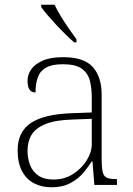

<svg xmlns="http://www.w3.org/2000/svg" viewBox="-20 -786 567 816"><path d="M199 10Q158 10 125.5 -6.5Q93 -23 74 -58Q55 -93 55 -147Q55 -226 111.5 -263.5Q168 -301 287 -305L370 -308V-371Q370 -413 361.5 -444.5Q353 -476 327 -494.5Q301 -513 247 -513Q201 -513 175.5 -498.5Q150 -484 140.5 -457Q131 -430 131 -393Q114 -393 105.5 -405Q97 -417 97 -443Q97 -467 111.5 -489.5Q126 -512 159.5 -527.5Q193 -543 248 -543Q337 -543 374.5 -501Q412 -459 412 -383V-111Q412 -76 416 -57Q420 -38 432.5 -31.5Q445 -25 471 -25H477V0H381L373 -100H370Q356 -78 334.5 -52Q313 -26 279.5 -8Q246 10 199 10ZM207 -23Q254 -23 290.5 -46.5Q327 -70 348.5 -104.5Q370 -139 370 -174V-281L289 -278Q216 -276 174 -259Q132 -242 114.5 -213.5Q97 -185 97 -145Q97 -112 108 -84Q119 -56 143.5 -39.5Q168 -23 207 -23ZM295 -606Q279 -620 259 -639.5Q239 -659 218.5 -681Q198 -703 181 -723Q164 -743 155 -756V-766H212Q222 -744 238.5 -717Q255 -690 273 -664Q291 -638 305 -619V-606Z"/></svg>

Font: Noto Serif Armenian ExtraLight
Style: Regular
Weight: 250
Version: Version 2.007